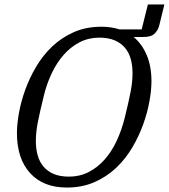

<svg xmlns="http://www.w3.org/2000/svg" viewBox="-20 -830 758 862"><path d="M280 12Q174 12 115 -53Q56 -118 56 -233Q56 -272 65 -322.5Q74 -373 93 -426Q112 -479 142 -530Q172 -581 214 -621Q256 -661 311 -685.5Q366 -710 436 -710Q479 -710 517 -698H616L644 -810H718L695 -716Q690 -695 674.5 -679.5Q659 -664 625 -664H580Q618 -632 639 -582Q660 -532 660 -465Q660 -426 651 -375.5Q642 -325 623 -272Q604 -219 574 -168Q544 -117 502 -77Q460 -37 404.5 -12.5Q349 12 280 12ZM290 -37Q338 -37 378 -57.5Q418 -78 449.5 -113.5Q481 -149 503.5 -197Q526 -245 540 -301Q549 -338 555.5 -366.5Q562 -395 566.5 -418.5Q571 -442 573 -462Q575 -482 575 -502Q575 -536 567 -565Q559 -594 541 -615.5Q523 -637 494.5 -649Q466 -661 426 -661Q378 -661 338 -640.5Q298 -620 266.5 -584.5Q235 -549 212 -500.5Q189 -452 176 -397Q167 -360 160.5 -331.5Q154 -303 149.5 -279.5Q145 -256 143 -236Q141 -216 141 -196Q141 -162 149 -133Q157 -104 175 -82.5Q193 -61 221 -49Q249 -37 290 -37Z"/></svg>

Font: IBM Plex Serif
Style: Italic
Weight: 400
Italic angle: -14°
Designer: Mike Abbink, Paul van der Laan, Pieter van Rosmalen
Foundry: Bold Monday
Version: Version 3.001